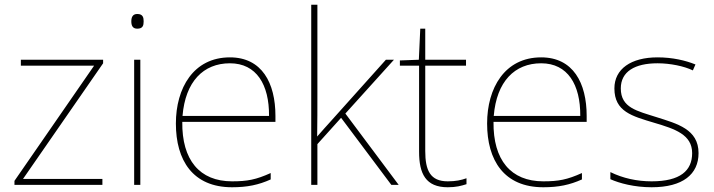

<svg xmlns="http://www.w3.org/2000/svg" viewBox="-20 -780 3014 810"><path d="M412 0V-25H77L415 -513V-528H68V-503H377L41 -17V0Z M559 -721C539 -721 534 -706 534 -690C534 -673 539 -659 559 -659C583 -659 586 -673 586 -690C586 -706 583 -721 559 -721ZM572 -528H546V0H572Z M950 -538C796 -538 722 -408 722 -259C722 -104 793 10 959 10C1023 10 1071 0 1122 -23V-50C1060 -22 1023 -15 959 -15C822 -15 747 -105 749 -266H1142V-291C1142 -430 1085 -538 950 -538ZM950 -513C1062 -513 1116 -423 1115 -291H750C762 -436 838 -513 950 -513Z M1319 -385V-760H1293V0H1319V-172L1419 -283L1631 0H1662L1437 -301L1642 -528H1608L1375 -268C1353 -244 1340 -229 1318 -204C1319 -267 1319 -321 1319 -385Z M1869 -15C1795 -15 1774 -61 1774 -143V-503H1946V-528H1774V-659H1753L1747 -528L1667 -525V-503H1748V-140C1748 -47 1776 10 1869 10C1904 10 1926 4 1948 -3V-28C1926 -20 1902 -15 1869 -15Z M2263 -538C2109 -538 2035 -408 2035 -259C2035 -104 2106 10 2272 10C2336 10 2384 0 2435 -23V-50C2373 -22 2336 -15 2272 -15C2135 -15 2060 -105 2062 -266H2455V-291C2455 -430 2398 -538 2263 -538ZM2263 -513C2375 -513 2429 -423 2428 -291H2063C2075 -436 2151 -513 2263 -513Z M2927 -134C2927 -235 2837 -258 2749 -286C2668 -312 2599 -325 2599 -407C2599 -478 2658 -513 2754 -513C2807 -513 2866 -501 2903 -483L2914 -508C2872 -525 2817 -538 2754 -538C2642 -538 2572 -489 2572 -407C2572 -309 2647 -290 2740 -262C2828 -236 2900 -212 2900 -134C2900 -60 2850 -15 2729 -15C2667 -15 2608 -28 2555 -54V-24C2593 -7 2656 10 2729 10C2861 10 2927 -45 2927 -134Z"/></svg>

Font: Noto Sans Gurmukhi Thin
Style: Regular
Weight: 100
Designer: Jelle Bosma - Monotype Design Team
Foundry: Monotype Imaging Inc.
Version: Version 2.004